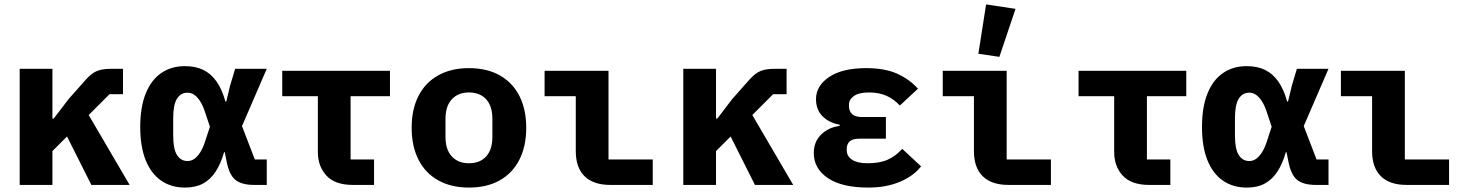

<svg xmlns="http://www.w3.org/2000/svg" viewBox="-20 -836 6640 868"><path d="M69 0V-525H217V-300H223L290 -388L369 -477Q395 -506 419.5 -515.5Q444 -525 484 -525H536V-410H475L381 -316L566 0H393L283 -219L217 -153V0Z M1186 0H1129Q1072 0 1044 -23Q1016 -46 1005 -104L996 -148H993Q978 -95 954.5 -59.5Q931 -24 897.5 -6Q864 12 816 12Q754 12 708.5 -19.5Q663 -51 638.5 -112Q614 -173 614 -262Q614 -351 638.5 -412.5Q663 -474 708.5 -505.5Q754 -537 816 -537Q864 -537 899 -520Q934 -503 959 -467.5Q984 -432 999 -377H1003L1020 -448L1043 -525H1186L1074 -266L1132 -115H1186ZM828 -108Q844 -108 858 -117.5Q872 -127 885 -147Q898 -167 908 -199L929 -263L908 -326Q898 -358 885 -378Q872 -398 858 -407.5Q844 -417 828 -417Q797 -417 780 -389.5Q763 -362 763 -302V-223Q763 -163 780 -135.5Q797 -108 828 -108Z M1575 0Q1494.6 0 1455.8 -42Q1417 -84 1417 -149V-401H1256V-516H1743V-401H1565V-115H1671V0Z M2100 12Q2020 12 1961.5 -20.5Q1903 -53 1872 -114Q1841 -175 1841 -258Q1841 -342 1872 -402.5Q1903 -463 1961.5 -495.5Q2020 -528 2100 -528Q2181 -528 2239 -495.5Q2297 -463 2328 -402.5Q2359 -342 2359 -258Q2359 -175 2328 -114Q2297 -53 2239 -20.5Q2181 12 2100 12ZM2100 -98Q2150 -98 2178 -129Q2206 -160 2206 -217V-299Q2206 -356 2178 -387Q2150 -418 2100 -418Q2051 -418 2022.5 -387Q1994 -356 1994 -299V-217Q1994 -160 2022.5 -129Q2051 -98 2100 -98Z M2931 0H2739Q2663 0 2623 -39Q2583 -78 2583 -153V-401H2442V-516H2731V-115H2931Z M3069 0V-525H3217V-300H3223L3290 -388L3369 -477Q3395 -506 3419.5 -515.5Q3444 -525 3484 -525H3536V-410H3475L3381 -316L3566 0H3393L3283 -219L3217 -153V0Z M3906 12Q3786 12 3722.5 -31Q3659 -74 3659 -144Q3659 -195 3692 -227.5Q3725 -260 3776 -267V-272Q3728 -281 3698.5 -310.5Q3669 -340 3669 -388Q3669 -448 3728.5 -488Q3788 -528 3896 -528Q3979 -528 4034.5 -503.5Q4090 -479 4130 -435L4048 -359Q4020 -389 3986.5 -403.5Q3953 -418 3909 -418Q3863 -418 3840.5 -402Q3818 -386 3818 -363V-357Q3818 -334 3832 -320.5Q3846 -307 3877 -307H3985V-209H3864Q3835 -209 3821.5 -197Q3808 -185 3808 -163V-157Q3808 -130 3832 -114Q3856 -98 3902 -98Q3957 -98 3993 -114Q4029 -130 4059 -163L4144 -84Q4111 -41 4049 -14.5Q3987 12 3906 12Z M4731 0H4539Q4463 0 4423 -39Q4383 -78 4383 -153V-401H4242V-516H4531V-115H4731ZM4498 -579 4403 -593 4438 -816 4571 -796Z M5175 0Q5094.6 0 5055.8 -42Q5017 -84 5017 -149V-401H4856V-516H5343V-401H5165V-115H5271V0Z M5986 0H5929Q5872 0 5844 -23Q5816 -46 5805 -104L5796 -148H5793Q5778 -95 5754.5 -59.5Q5731 -24 5697.5 -6Q5664 12 5616 12Q5554 12 5508.5 -19.5Q5463 -51 5438.5 -112Q5414 -173 5414 -262Q5414 -351 5438.5 -412.5Q5463 -474 5508.5 -505.5Q5554 -537 5616 -537Q5664 -537 5699 -520Q5734 -503 5759 -467.5Q5784 -432 5799 -377H5803L5820 -448L5843 -525H5986L5874 -266L5932 -115H5986ZM5628 -108Q5644 -108 5658 -117.5Q5672 -127 5685 -147Q5698 -167 5708 -199L5729 -263L5708 -326Q5698 -358 5685 -378Q5672 -398 5658 -407.5Q5644 -417 5628 -417Q5597 -417 5580 -389.5Q5563 -362 5563 -302V-223Q5563 -163 5580 -135.5Q5597 -108 5628 -108Z M6531 0H6339Q6263 0 6223 -39Q6183 -78 6183 -153V-401H6042V-516H6331V-115H6531Z"/></svg>

Font: Lilex
Style: Regular
Weight: 400
Monospace: yes
Designer: Mike Abbink, Paul van der Laan, Pieter van Rosmalen, Mikhael Khrustik
Foundry: Mikhael Khrustik
Version: Version 2.510